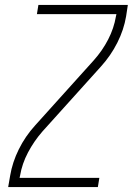

<svg xmlns="http://www.w3.org/2000/svg" viewBox="-20 -755 540 775"><path d="M13 0 21 -46Q30 -100 56 -152.5Q82 -205 122 -249L358 -511Q393 -550 416.5 -595.5Q440 -641 448 -689L450 -698H129L135 -735H496L489 -689Q480 -635 453.5 -582.5Q427 -530 387 -486L151 -224Q117 -185 93 -139.5Q69 -94 61 -46L59 -37H381L375 0Z"/></svg>

Font: Iosevka Curly XLtObl
Style: Regular
Weight: 200
Italic angle: -9°
Monospace: yes
Designer: Belleve Invis
Foundry: Belleve Invis
Version: Version 11.1.0; ttfautohint (v1.8.3)